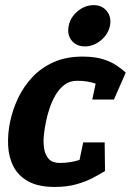

<svg xmlns="http://www.w3.org/2000/svg" viewBox="-20 -732 518 760"><path d="M196.7 8Q131.7 8 92 -14Q52.3 -36 33.3 -73Q14.3 -110 12.2 -156Q10 -202 20 -250Q30 -298 51.8 -344Q73.7 -390 108.5 -427Q143.3 -464 192.5 -486Q241.7 -508 306.7 -508L286 -412.3Q256 -412.3 235 -396.3Q214 -380.3 199.5 -355.2Q185 -330 175.8 -302.2Q166.7 -274.3 162 -250Q156.7 -225.7 153.7 -197.5Q150.7 -169.3 154.7 -144Q158.7 -118.7 173 -102.8Q187.3 -87 217.3 -87ZM195.7 8 216.3 -87Q257.3 -87 295.8 -99.2Q334.3 -111.3 362.3 -126.3L395.7 -55Q377.7 -44 349.8 -29Q322 -14 284 -3Q246 8 195.7 8ZM414.3 -374Q393 -389 359.8 -400.7Q326.7 -412.3 285.7 -412.3L306.3 -508Q356.7 -508 389.8 -497Q423 -486 443.8 -471.3Q464.7 -456.7 477.7 -444.7ZM309.3 -168.3H394.3L395.7 -55H285.7ZM345.3 -338 367.7 -444 477.7 -444.7 431 -338ZM316.3 -548.3Q282 -548.3 263.3 -572Q244.7 -595.7 252 -630Q258.7 -663.7 287.5 -687.7Q316.3 -711.7 350.7 -711.7Q384.3 -711.7 403.2 -687.7Q422 -663.7 415.3 -630Q408 -595.7 379 -572Q350 -548.3 316.3 -548.3Z"/></svg>

Font: Epunda Slab Light
Style: Italic
Weight: 300
Italic angle: -12°
Designer: Simon Atzbach
Foundry: typofactur
Version: Version 1.102